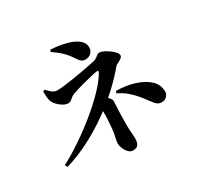

<svg xmlns="http://www.w3.org/2000/svg" viewBox="-182 -1040 1365 1324"><g transform="rotate(-30 500.0 -378.0)"><path d="M371.1 -822.2Q415.3 -819.8 457.8 -811.8Q500.4 -803.7 534.7 -789.5Q569 -775.3 589.7 -753.7Q610.3 -732.1 610.3 -701.5Q610.3 -677.2 592.8 -659.6Q575.2 -642 546.7 -642Q529.2 -642 518 -649.8Q506.7 -657.5 496.7 -672.8Q486.7 -688.1 471 -710Q452.5 -735.6 425.4 -759.8Q398.3 -784 362.5 -807.9ZM68.8 -62.5 57.7 -81.9Q136.1 -123.5 216.6 -178.3Q297.2 -233.2 369.6 -293.2Q442 -353.1 496.9 -410.7Q551.8 -468.3 579 -515.8Q584 -525.5 582.8 -529.3Q581.7 -533 571.7 -532.5Q563.4 -531.9 544.5 -527.9Q525.7 -523.8 501.2 -517.6Q476.7 -511.3 450.8 -504.5Q424.9 -497.8 402.1 -490.9Q379.3 -484 364.5 -478.6Q348.1 -473.4 337.1 -463.9Q326.2 -454.3 316.2 -446.9Q306.2 -439.5 291.5 -439.5Q275.4 -439.5 254.2 -451.3Q233 -463.2 215.4 -481.8Q197.8 -500.4 190.3 -521.3Q185.6 -534.4 184.1 -555.4Q182.5 -576.5 183.7 -598.5L197.6 -602.6Q209.7 -588.9 221.4 -578.2Q233 -567.5 245.5 -561Q257.9 -554.5 272.5 -554.5Q289.5 -554.5 319.8 -557.9Q350.2 -561.3 387.2 -566.9Q424.2 -572.4 462 -579.2Q499.8 -585.9 532.1 -592.3Q564.4 -598.7 585.2 -603.1Q605 -607.9 615.3 -615.7Q625.6 -623.4 633 -629.9Q640.4 -636.3 650.8 -636.3Q664.6 -636.3 684.3 -627Q704 -617.7 723.6 -603.6Q743.3 -589.5 756.4 -574.8Q769.5 -560.1 769.5 -548.2Q769.5 -535.1 756.1 -525.8Q742.8 -516.4 727.4 -509.3Q712 -502.3 705.3 -493.5Q659.9 -437.9 593.6 -375.7Q527.3 -313.4 444.8 -253.5Q362.4 -193.6 267.4 -143.7Q172.3 -93.8 68.8 -62.5ZM472.7 -254.8Q472.7 -282.5 469.8 -302.7Q466.9 -322.9 462.7 -336.6L494 -368.2Q511.1 -361.4 529 -349.5Q546.8 -337.6 559 -323.6Q571.2 -309.5 571.2 -295.4Q571.2 -286.1 570.2 -273.1Q569.2 -260 568.3 -239.5Q567.4 -219 566.4 -187.3Q565.4 -155.6 565.4 -108Q565.4 -79.5 568 -49.3Q570.6 -19.1 570.6 -2.8Q570.6 12.1 567.6 28.1Q564.6 44.1 553.2 54.7Q541.7 65.3 517.1 65.3Q497.3 65.3 482 49.3Q466.6 33.3 457.7 11.6Q448.7 -10.1 448.7 -28.1Q448.7 -42.9 451.6 -55.6Q454.5 -68.2 460.1 -95.1Q462.6 -105.3 464.7 -123.3Q466.8 -141.3 468.5 -163.8Q470.2 -186.3 471.5 -210.1Q472.7 -233.9 472.7 -254.8ZM620.1 -349.7Q700.8 -348.1 767 -326.9Q833.1 -305.7 872.2 -268.1Q911.3 -230.6 911.3 -176.6Q911.3 -155 895.4 -139.2Q879.5 -123.5 855.7 -123.5Q837.1 -123.5 822.6 -132.9Q808.1 -142.3 785 -174.9Q756.9 -214 732.1 -242.1Q707.3 -270.2 679.6 -292.5Q651.9 -314.9 613 -334.1Z"/></g></svg>

Font: Noto Serif TC
Style: Regular
Weight: 200
Designer: Ryoko NISHIZUKA 西塚涼子 (kana & ideographs); Frank Grießhammer (Latin, Greek & Cyrillic); Wenlong ZHANG 张文龙 (bopomofo); San
Foundry: Adobe
Version: Version 2.001;hotconv 1.1.0;makeotfexe 2.6.0